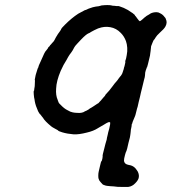

<svg xmlns="http://www.w3.org/2000/svg" viewBox="-20 -491 676 756"><path d="M385 -470Q392 -471 402.5 -471Q413 -471 417 -470Q423 -468 432 -468Q435 -467 439 -467Q443 -467 443 -467Q445 -469 467 -460Q485 -452 498 -442Q500 -441 502 -439.5Q504 -438 505.5 -436.5Q507 -435 508.5 -434Q510 -433 510.5 -432.5Q511 -432 511 -431Q510 -431 515 -426Q517 -424 520 -419Q528 -408 530 -407.5Q532 -407 540 -414Q552 -425 553 -425Q554 -425 554 -426Q556 -428 567 -434Q571 -437 573 -438Q583 -443 596 -443Q604 -443 610 -439Q621 -434 628 -424Q631 -420 631.5 -420Q632 -420 633 -416Q640 -402 631 -386Q626 -377 609 -362Q597 -351 593 -344Q588 -335 586 -334Q585 -334 580.5 -323Q576 -312 575 -309Q575 -305 573 -290Q572 -286 572 -283L571 -276Q572 -277 567 -257Q564 -245 562.5 -238.5Q561 -232 560 -229.5Q559 -227 559 -226Q559 -225 558 -226L557 -222Q556 -219 554 -214Q551 -206 551 -195Q551 -189 547 -176Q544 -164 539 -143Q536 -131 535 -127Q534 -123 531 -109Q528 -95 526 -89Q523 -77 522 -71Q521 -68 519.5 -63Q518 -58 515.5 -47Q513 -36 511 -32Q508 -26 503 -13Q502 -11 501.5 -8.5Q501 -6 500.5 -4.5Q500 -3 499 -3Q499 -1 498 6.5Q497 14 496 16.5Q495 19 495 24Q495 29 494 33.5Q493 38 493 41Q493 46 486 71Q480 99 478 103Q475 108 472 120Q471 127 469 133L468 145Q468 145 468 143L469 145Q471 155 485 158Q496 160 500 162Q511 167 518 178Q524 185 526 194Q528 202 526 210Q523 220 513 230Q501 243 485 245Q480 245 460 245Q440 245 437 244Q432 243 413 242Q399 241 393 239Q388 236 388 237Q386 238 376 226Q370 220 368 212Q367 209 367 200Q367 191 369 183Q371 175 374.5 159.5Q378 144 379 144Q381 144 383 134Q385 123 384 122.5Q383 122 390 96Q392 87 395 76Q398 65 398.5 64Q399 63 400 59Q401 51 403 44Q404 42 404.5 37.5Q405 33 410 16Q415 -5 414 -8Q412 -12 405 -9Q400 -7 389 0Q376 8 370 11Q366 13 365 14Q348 25 322 31Q291 39 270 38Q245 36 225 30Q209 25 209 23Q209 22 199 17Q184 9 181 6Q156 -15 150 -26Q149 -28 146.5 -30.5Q144 -33 143 -35Q139 -41 137.5 -41.5Q136 -42 130 -53Q120 -75 117 -92Q116 -95 116 -99Q114 -106 113 -119Q112 -132 113 -133Q115 -134 115 -141Q115 -143 116 -147Q117 -151 117 -158Q117 -165 117.5 -170.5Q118 -176 117 -176V-178Q119 -194 127 -217Q129 -223 129.5 -224Q130 -225 130.5 -224.5Q131 -224 131 -227Q131 -230 140 -249Q157 -289 161 -291Q163 -293 168 -300Q170 -305 170.5 -305Q171 -305 175 -309Q177 -313 177.5 -313Q178 -313 179.5 -315Q181 -317 181.5 -317Q182 -317 183 -319Q185 -322 192 -329Q194 -332 195.5 -335Q197 -338 198 -340Q199 -342 201 -345.5Q203 -349 204.5 -351Q206 -353 206.5 -354.5Q207 -356 209.5 -359Q212 -362 212.5 -363Q213 -364 216 -368Q221 -375 221 -377Q221 -379 236 -394Q262 -420 288 -437L316 -452L315 -451Q317 -451 329 -457Q348 -464 357 -465Q370 -466 378 -469Q379 -470 385 -470ZM414 -384Q403 -386 391 -385Q380 -384 366 -379Q350 -372 338 -365Q333 -361 329 -360Q319 -356 299 -335Q290 -325 284 -319Q278 -313 276.5 -310.5Q275 -308 272.5 -304.5Q270 -301 270 -300Q270 -299 269 -298Q266 -292 261 -285Q253 -275 248 -266Q246 -263 242 -255Q230 -237 219 -212Q202 -172 201 -142Q199 -116 207 -98Q209 -93 209 -92Q209 -91 210 -90Q211 -89 210 -89L213 -84Q214 -83 218 -79Q233 -63 246 -57Q253 -53 256.5 -51.5Q260 -50 266.5 -48.5Q273 -47 284.5 -46.5Q296 -46 300 -47Q308 -48 315 -53Q317 -54 320 -55Q330 -60 334 -64Q336 -65 339.5 -67Q343 -69 347.5 -72Q352 -75 353.5 -76Q355 -77 359.5 -80Q364 -83 364 -83Q367 -83 374 -92Q377 -95 378 -96Q379 -97 379 -97.5Q379 -98 382 -101Q385 -104 385 -104.5Q385 -105 388 -108Q396 -116 394 -116Q394 -116 397 -120Q410 -133 423 -151Q426 -155 426 -155L432 -163Q436 -168 436.5 -168Q437 -168 439 -171Q441 -174 441.5 -174Q442 -174 443.5 -176.5Q445 -179 445.5 -179.5Q446 -180 448 -183Q454 -190 455 -192Q456 -192 456.5 -193.5Q457 -195 458 -196Q459 -197 460 -199Q461 -200 462 -203.5Q463 -207 464 -209.5Q465 -212 465 -212V-213Q467 -217 468 -223Q468 -224 468.5 -225.5Q469 -227 469.5 -228Q470 -229 470.5 -231.5Q471 -234 471.5 -236Q472 -238 472.5 -240.5Q473 -243 473.5 -245.5Q474 -248 473.5 -248Q473 -248 473 -250Q477 -260 479 -274Q482 -289 481 -303Q480 -318 476 -329Q469 -348 456 -361Q438 -380 414 -384Z"/></svg>

Font: TT2020 Style E
Style: Italic
Weight: 400
Italic angle: -15°
Version: Version 0.2.000